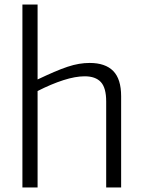

<svg xmlns="http://www.w3.org/2000/svg" viewBox="-20 -828 631 848"><path d="M79 -808H146V-477Q186 -496 218.5 -510Q251 -524 278 -533Q305 -542 329 -546Q353 -550 376 -550Q445 -550 480 -514.5Q515 -479 515 -403V0H449V-380Q449 -440 425.5 -465.5Q402 -491 354 -491Q313 -491 260 -474Q207 -457 146 -426V0H79Z"/></svg>

Font: Plata Sans Light
Style: Regular
Weight: 300
Designer: Pablo Impallari, Andres Torresi, & Cristiano Sobral
Foundry: Pablo Impallari, Andres Torresi, & Cristiano Sobral
Version: Version 1.00;December 28, 2019;FontCreator 12.0.0.2547 64-bi